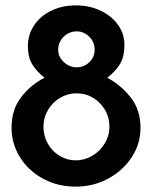

<svg xmlns="http://www.w3.org/2000/svg" viewBox="-20 -688 567 716"><path d="M146 -398Q116 -422 100 -448.5Q84 -475 84 -516Q84 -559 107.5 -594Q131 -629 172 -648.5Q213 -668 263 -668Q313 -668 354.5 -648.5Q396 -629 420 -595.5Q444 -562 444 -521Q444 -477 428 -450Q412 -423 380 -398Q431 -371 467.5 -324.5Q504 -278 504 -211Q504 -153 472 -103Q440 -53 384.5 -22.5Q329 8 262 8Q195 8 140 -22Q85 -52 54 -102.5Q23 -153 23 -211Q23 -280 59.5 -326.5Q96 -373 146 -398ZM266 -437Q293 -437 313 -456Q333 -475 333 -502Q333 -531 313 -551Q293 -571 266 -571Q238 -571 217.5 -551Q197 -531 197 -502Q197 -476 218 -456.5Q239 -437 266 -437ZM262 -90Q295 -90 324 -107Q353 -124 370.5 -153Q388 -182 388 -215Q388 -267 352 -303.5Q316 -340 265 -340Q233 -340 204.5 -323.5Q176 -307 159 -278Q142 -249 142 -215Q142 -182 158 -153Q174 -124 202 -107Q230 -90 262 -90Z"/></svg>

Font: Josefin Sans SemiBold
Style: Regular
Weight: 600
Designer: Santiago Orozco
Foundry: Typemade
Version: Version 2.000